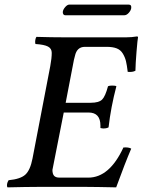

<svg xmlns="http://www.w3.org/2000/svg" viewBox="-20 -806 615 828"><path d="M263.2 -362.8H371.1Q406.2 -362.8 420.2 -376.5Q434.1 -390.1 445.8 -434.1Q451.7 -437 463.9 -437Q477.5 -437 481.9 -434.1Q458 -343.3 448.2 -256.8Q439.9 -252 425.8 -252Q420.9 -252 413.1 -253.9V-264.2Q413.1 -320.8 361.8 -320.8H254.9L206.1 -73.2Q206.1 -56.2 213.1 -48.1Q220.2 -40 236.8 -40H360.8Q452.1 -40 512.2 -169.9Q534.2 -171.9 545.9 -165Q519 -102.1 481 2Q479 2 457 1.5Q435.1 1 405.5 0.5Q376 0 356 0H139.2Q96.2 0 12.2 2Q8.8 -3.9 10.5 -12.7Q12.2 -21.5 17.1 -28.8Q68.4 -33.7 89.4 -53Q110.4 -72.3 120.1 -122.1L196.8 -521Q203.1 -554.7 203.1 -578.1Q203.1 -596.7 187 -605.2Q170.9 -613.8 132.8 -616.2Q130.4 -624 132.3 -634Q134.3 -644 137.2 -647Q203.6 -645 259.8 -645H523.9Q547.9 -645 570.8 -648.9Q575.2 -648.9 575.2 -645Q573.2 -637.2 568.8 -583.7Q564.5 -530.3 564 -501Q551.8 -494.1 530.8 -496.1Q527.3 -525.4 523.2 -542.5Q519 -559.6 509.5 -575.2Q500 -590.8 483.2 -597.4Q466.3 -604 439.9 -604H346.2Q311.5 -604 303.2 -564.9L298.8 -547.9ZM516.1 -740.2H262.2Q255.9 -740.2 252.9 -744.9Q250 -749.5 251 -755.9Q252.4 -765.6 261.5 -775.9Q270.5 -786.1 278.8 -786.1H535.2Q547.9 -786.1 545.9 -771Q544.4 -760.7 535.2 -750.5Q525.9 -740.2 516.1 -740.2Z"/></svg>

Font: Common Serif Medium
Style: Italic
Weight: 500
Italic angle: -12°
Designer: Philipp H. Poll, Khaled Hosny
Foundry: Stefan Peev, Context Ltd.
Version: Version 1.026